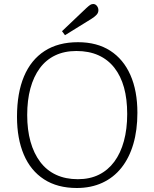

<svg xmlns="http://www.w3.org/2000/svg" viewBox="-20 -926 772 960"><path d="M364 14Q267 14 200 -29.5Q133 -73 99 -153Q65 -233 65 -342Q65 -461 100 -544Q135 -627 203 -671Q271 -715 370 -715Q465 -715 531 -672.5Q597 -630 632 -551Q667 -472 667 -362Q667 -275 646.5 -205.5Q626 -136 587 -87Q548 -38 491.5 -12Q435 14 364 14ZM369 -30Q429 -30 474.5 -52.5Q520 -75 551.5 -117.5Q583 -160 599.5 -220.5Q616 -281 616 -356Q616 -431 600 -488.5Q584 -546 552 -587Q520 -628 472.5 -649.5Q425 -671 362 -671Q302 -671 256 -649Q210 -627 179 -585Q148 -543 132 -484Q116 -425 116 -351Q116 -277 132.5 -218Q149 -159 181 -116.5Q213 -74 260.5 -52Q308 -30 369 -30ZM305 -750 290 -770 411 -885Q424 -897 431 -901.5Q438 -906 446 -906Q457 -906 464.5 -896.5Q472 -887 472 -875Q472 -863 464 -853.5Q456 -844 439 -833Z"/></svg>

Font: Literata ExtraLight
Style: Regular
Weight: 250
Designer: Latin by Veronika Burian and Jose Scaglione. Greek by Irene Vlachou. Cyrillic by Vera Evstafieva.
Foundry: TypeTogether
Version: Version 3.103;gftools[0.9.29]